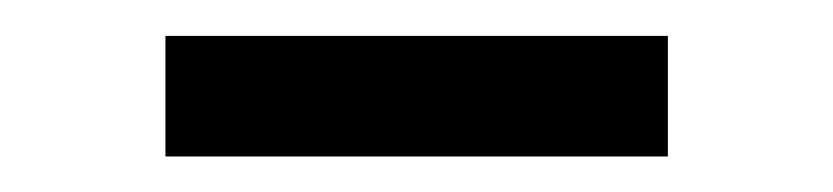

<svg xmlns="http://www.w3.org/2000/svg" viewBox="-20 -320 464 107"><path d="M72.2 -232.8V-300H352.2V-232.8Z"/></svg>

Font: Nunito Sans 12pt ExtraLight
Style: Regular
Weight: 200
Designer: Vernon Adams
Foundry: Vernon Adams
Version: Version 3.101;gftools[0.9.27]